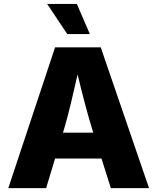

<svg xmlns="http://www.w3.org/2000/svg" viewBox="-20 -972 813 992"><path d="M22.9 0 264.6 -727.5H500.5L750 0H552.7L504.4 -152.8H264.6L218.3 0ZM305.2 -286.6H461.9L453.6 -313.5Q434.6 -376 416.5 -445.1Q398.4 -514.2 380.9 -587.4Q364.3 -514.2 347.9 -445.1Q331.5 -376 313.5 -313.5ZM327.6 -795.9 223.6 -951.7H377L444.3 -795.9Z"/></svg>

Font: Inter Extra Bold
Style: Regular
Weight: 800
Designer: Rasmus Andersson
Foundry: rsms
Version: Version 4.000;git-3c8e0fc